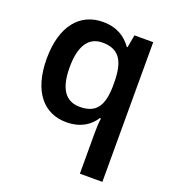

<svg xmlns="http://www.w3.org/2000/svg" viewBox="-142 -661 910 1010"><g transform="rotate(20 313.0 -156.0)"><path d="M420 11V240H546V-542H441L428 -471H424C392 -516 344 -552 262 -552C136 -552 49 -455 49 -270C49 -85 134 10 259 10C341 10 390 -26 419 -71H425C421 -46 420 -15 420 11ZM299 -90C216 -90 178 -152 178 -268C178 -383 216 -449 297 -449C395 -449 426 -386 426 -269V-251C424 -143 391 -90 299 -90Z"/></g></svg>

Font: Noto Sans Gurmukhi SemiBold
Style: Regular
Weight: 600
Designer: Jelle Bosma - Monotype Design Team
Foundry: Monotype Imaging Inc.
Version: Version 2.004